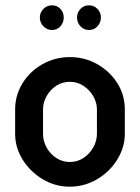

<svg xmlns="http://www.w3.org/2000/svg" viewBox="-20 -695 526 723"><path d="M242 8Q188 8 141 -20Q94 -48 65.5 -93.5Q37 -139 37 -191V-283Q37 -336 64.5 -381Q92 -426 139.5 -453Q187 -480 243 -480Q299 -480 346 -453.5Q393 -427 421.5 -382.5Q450 -338 450 -283V-191Q450 -140 421.5 -94Q393 -48 345.5 -20Q298 8 242 8ZM243 -85Q271 -85 294 -100Q317 -115 331 -139.5Q345 -164 345 -191V-283Q345 -309 331 -333Q317 -357 294 -372Q271 -387 243 -387Q214 -387 191.5 -372Q169 -357 155.5 -333Q142 -309 142 -283V-191Q142 -164 155.5 -139.5Q169 -115 192 -100Q215 -85 243 -85ZM315 -582Q296 -582 283 -596Q270 -610 270 -629Q270 -648 283 -661.5Q296 -675 315 -675Q334 -675 347 -661.5Q360 -648 360 -629Q360 -610 347 -596Q334 -582 315 -582ZM176 -582Q157 -582 143.5 -596Q130 -610 130 -629Q130 -648 143.5 -661.5Q157 -675 176 -675Q195 -675 207.5 -661.5Q220 -648 220 -629Q220 -610 207.5 -596Q195 -582 176 -582Z"/></svg>

Font: Dosis ExtraLight SemiBold
Style: Regular
Weight: 600
Version: Version 3.001; ttfautohint (v1.8.2)